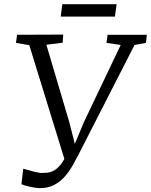

<svg xmlns="http://www.w3.org/2000/svg" viewBox="-20 -914 742 944"><path d="M176.5 11Q159 11 130 4.8Q101 -1.5 85.5 -8L94 -84.5Q108.5 -81 122.8 -76.8Q137 -72.5 151.2 -69Q165.5 -65.5 179.5 -63.5Q193.5 -63.5 210.8 -64.8Q228 -66 247 -76.5Q266 -87 285 -113.8Q304 -140.5 321 -191.5L303.5 -110L124 -692L58.5 -703L64 -743L291 -744L288 -704L208 -694L321 -312.5L357 -170.5L333.5 -172L392.5 -313.5L573.5 -693L503.5 -703L509 -743H702L697.5 -703L641.5 -693L364.5 -151Q352 -126.5 336 -98.5Q320 -70.5 298.2 -45.5Q276.5 -20.5 246.5 -4.8Q216.5 11 176.5 11ZM286.5 -893.5H553.5L545 -832.5H278.5Z"/></svg>

Font: Merriweather Light
Style: Italic
Weight: 300
Italic angle: -7.8°
Designer: Eben Sorkin
Foundry: Eben Sorkin
Version: Version 2.101